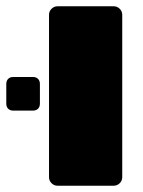

<svg xmlns="http://www.w3.org/2000/svg" viewBox="-20 -591 456 611"><path d="M136 -27V-544Q136 -555 144 -563Q152 -571 163 -571H342Q353 -571 361 -563Q369 -555 369 -544V-27Q369 -16 361 -8Q353 0 342 0H163Q152 0 144 -8Q136 -16 136 -27ZM0 -261V-324Q0 -334 6 -340Q12 -346 22 -346H85Q95 -346 101 -340Q107 -334 107 -324V-261Q107 -251 101 -245Q95 -239 85 -239H22Q12 -239 6 -245Q0 -251 0 -261Z"/></svg>

Font: Rubik
Style: Regular
Weight: 900
Designer: Hubert & Fischer
Foundry: Hubert & Fischer
Version: Version 1.100